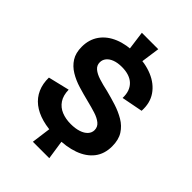

<svg xmlns="http://www.w3.org/2000/svg" viewBox="-254 -878 1100 1100"><g transform="rotate(45 296.0 -328.5)"><path d="M243 -643 226 -770H359L341 -643ZM226 113 243 -14H340L359 113ZM300 -1Q235 -1 184.5 -15Q134 -29 99.5 -56Q65 -83 47.5 -122.5Q30 -162 31 -212L160 -243Q161 -197 180.5 -168Q200 -139 233 -125.5Q266 -112 307 -112Q344 -112 371.5 -121Q399 -130 414 -146.5Q429 -163 429 -184Q429 -210 409 -226.5Q389 -243 356 -253.5Q323 -264 282 -274Q238 -285 195 -298Q152 -311 116.5 -332.5Q81 -354 60 -387Q39 -420 39 -470Q39 -529 69.5 -572Q100 -615 156 -638Q212 -661 288 -661Q364 -661 422.5 -636.5Q481 -612 513 -565.5Q545 -519 541 -453L412 -428Q413 -458 405 -480.5Q397 -503 380.5 -519Q364 -535 339.5 -543Q315 -551 284 -551Q249 -551 224.5 -541.5Q200 -532 187.5 -516Q175 -500 175 -480Q175 -455 194 -439Q213 -423 246 -412.5Q279 -402 321 -393Q364 -382 406.5 -368.5Q449 -355 485.5 -333.5Q522 -312 544 -277.5Q566 -243 566 -190Q566 -128 533.5 -86Q501 -44 441.5 -22.5Q382 -1 300 -1Z"/></g></svg>

Font: Bricolage Grotesque 72pt
Style: Bold
Weight: 700
Designer: Mathieu Triay
Foundry: Atelier Triay
Version: Version 1.001;gftools[0.9.33.dev8+g029e19f]